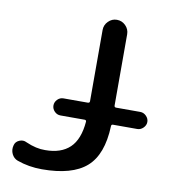

<svg xmlns="http://www.w3.org/2000/svg" viewBox="-83 -804 811 887"><g transform="rotate(10 323.0 -360.0)"><path d="M55.7 -9.8Q37.1 -16.6 27.8 -35.6Q18.6 -54.7 24.4 -76.2Q28.3 -93.8 46.4 -101.6Q64.5 -109.4 81.1 -100.6Q129.9 -79.1 171.9 -80.1Q246.1 -80.1 287.1 -119.1Q328.1 -158.2 335 -242.2Q335 -250 327.1 -250H213.9Q197.3 -250 185.5 -262.2Q173.8 -274.4 173.8 -290Q173.8 -305.7 185.5 -317.9Q197.3 -330.1 213.9 -330.1H328.1Q336.9 -330.1 336.9 -338.9V-672.9Q336.9 -696.3 354 -713.4Q371.1 -730.5 393.6 -730.5H394.5Q418 -730.5 435.1 -713.4Q452.1 -696.3 452.1 -672.9V-338.9Q452.1 -330.1 460.9 -330.1H574.2Q589.8 -330.1 602.1 -317.9Q614.3 -305.7 614.3 -290Q614.3 -274.4 602.1 -262.2Q589.8 -250 574.2 -250H460Q452.1 -250 452.1 -241.2Q447.3 -107.4 380.4 -48.8Q313.5 9.8 171.9 9.8Q110.4 9.8 55.7 -9.8Z"/></g></svg>

Font: Rounded Mgen+ 2p medium
Style: Regular
Weight: 500
Designer: [Source Han Sans]
Ryoko NISHIZUKA  (kana & ideographs); Paul D. Hunt (Latin, Greek & Cyrillic); Wenlong ZHANG  (bopomofo
Version: Version 1.059.20150602